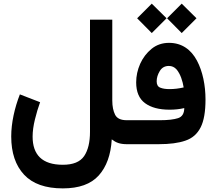

<svg xmlns="http://www.w3.org/2000/svg" viewBox="-20 -790 1187 1052"><path d="M324.2 242.2C412.6 242.2 478.5 218.8 521 171.4C563.5 124 587.4 58.1 592.3 -26.4C615.2 -8.8 636.2 0 675.8 0H689.9V-131.3H674.8C642.1 -131.3 621.1 -141.1 610.8 -161.1C600.6 -181.2 595.2 -207 595.2 -239.7V-682.1H473.1V-67.9C473.1 -10.7 462.4 33.7 440.9 65.4C418.9 97.2 380.4 112.8 324.2 112.8C210.4 112.8 158.7 57.6 158.7 -41.5C158.7 -70.3 163.1 -102.1 171.4 -135.7C179.7 -169.4 189 -200.7 199.7 -230L88.9 -272.9C60.1 -199.2 41.5 -116.7 41.5 -42.5C41.5 46.9 64.9 116.7 111.8 167C158.7 217.3 229.5 242.2 324.2 242.2Z M895.5 -689.9 975.6 -608.9 1056.6 -689.9 975.6 -770ZM731.4 -689.9 811.5 -608.9 892.6 -689.9 811.5 -770ZM670.4 -131.3V0H850.1C909.7 0 958.5 -6.3 996.1 -19.5C1033.7 -32.2 1061 -56.2 1079.1 -91.8C1097.2 -127 1106 -178.2 1106 -245.1C1106 -321.8 1090.8 -398.4 1059.1 -458C1027.3 -517.6 977.1 -555.2 906.2 -555.2C869.6 -555.2 837.4 -544.4 810.5 -522.5C783.7 -500.5 762.7 -473.1 748 -440.4C733.4 -407.2 726.1 -373.5 726.1 -338.9C726.1 -286.6 742.2 -248.5 774.9 -224.6C807.6 -200.7 852.1 -189 909.2 -189C938 -189 964.8 -191.9 989.7 -197.8C989.3 -168 978 -149.9 955.6 -142.6C933.1 -135.3 899.9 -131.3 856 -131.3ZM908.7 -301.8C888.7 -301.8 871.6 -304.2 858.4 -309.6C845.2 -314.5 838.4 -326.2 838.4 -344.2C838.4 -363.3 844.2 -382.3 855.5 -400.9C866.7 -419.4 883.3 -428.7 905.3 -428.7C921.9 -428.7 935.5 -422.4 946.8 -410.2C968.8 -384.8 981 -344.7 986.3 -311C959.5 -304.7 933.6 -301.8 908.7 -301.8Z"/></svg>

Font: Vazirmatn
Style: Bold
Weight: 700
Designer: Saber Rastikerdar
Foundry: Saber Rastikerdar
Version: Version 33.003